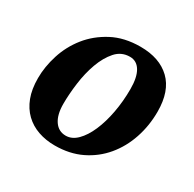

<svg xmlns="http://www.w3.org/2000/svg" viewBox="-122 -641 792 783"><g transform="rotate(30 274.5 -250.0)"><path d="M311 -455Q271 -455 244.5 -425Q218 -395 201.5 -349.5Q185 -304 178 -251Q171 -198 171 -153Q171 -102 190.5 -73.5Q210 -45 244 -45Q273 -45 297.5 -69.5Q322 -94 340 -135.5Q358 -177 368 -230.5Q378 -284 378 -342Q378 -397 360.5 -426Q343 -455 311 -455ZM29 -192Q29 -246 47 -302.5Q65 -359 102 -405.5Q139 -452 195.5 -482Q252 -512 328 -512Q418 -512 469 -463Q520 -414 520 -317Q520 -251 500 -191.5Q480 -132 442 -86.5Q404 -41 349.5 -14.5Q295 12 225 12Q183 12 147 -0.5Q111 -13 84.5 -38.5Q58 -64 43.5 -102Q29 -140 29 -192Z"/></g></svg>

Font: PTSerif
Style: Bold Italic
Weight: 700
Italic angle: -12°
Designer: A.Korolkova, O.Umpeleva, V.Yefimov
Foundry: ParaType Ltd
Version: Version 1.000W OFL; ttfautohint (v1.2) -l 8 -r 50 -G 200 -x 